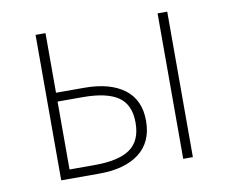

<svg xmlns="http://www.w3.org/2000/svg" viewBox="-64 -606 814 685"><g transform="rotate(-10 343.5 -263.5)"><path d="M105 -527H141V-311H243Q336 -311 388 -272Q440 -233 440 -157Q440 -80 388 -40Q336 0 243 0H105ZM232 -33Q319 -33 360.5 -62Q402 -91 402 -157Q402 -222 360.5 -250.5Q319 -279 232 -279H141V-33ZM547 -527H582V0H547Z"/></g></svg>

Font: SpoqaHanSansJP-Thin
Style: Regular
Weight: 250
Designer: [Source Han Sans]
Ryoko NISHIZUKA  (kana & ideographs); Paul D. Hunt (Latin, Greek & Cyrillic); Wenlong ZHANG  (bopomofo
Foundry: Spoqa (http://bi.spoqa.com)
Version: Version 1.002.20150607